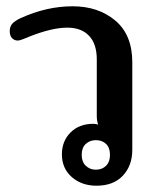

<svg xmlns="http://www.w3.org/2000/svg" viewBox="-20 -581 516 611"><path d="M177 -90Q177 -132 204.5 -159.5Q232 -187 277 -187Q286 -187 292 -184Q288 -198 288 -211V-392Q288 -441 263.5 -467Q239 -493 194 -493Q145 -493 72 -464Q67 -462 55 -457Q43 -452 36 -452Q26 -452 18.5 -459.5Q11 -467 11 -482Q11 -497 19.5 -506Q28 -515 45 -523Q128 -561 211 -561Q293 -561 347 -515.5Q401 -470 401 -383V-104Q401 -54 371 -22Q341 10 287 10Q240 10 208.5 -17.5Q177 -45 177 -90ZM330 -88Q330 -111 317.5 -123Q305 -135 285 -135Q266 -135 253 -123Q240 -111 240 -88Q240 -66 253 -53.5Q266 -41 285 -41Q305 -41 317.5 -53.5Q330 -66 330 -88Z"/></svg>

Font: MaitreeSemiBold
Style: Regular
Weight: 600
Designer: CadsonDemak Team
Foundry: CadsonDemak
Version: Version 1.000